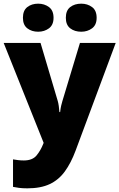

<svg xmlns="http://www.w3.org/2000/svg" viewBox="-21 -787 651 1047"><path d="M-1 -553H200L294 -236Q297 -226 299.5 -209Q302 -192 303 -176H307Q309 -196 312.5 -210.5Q316 -225 319 -235L415 -553H610L391 35Q366 102 332.5 148Q299 194 250 217Q201 240 128 240Q102 240 83 237.5Q64 235 50 232V82Q61 84 76.5 86Q92 88 109 88Q156 88 178.5 60.5Q201 33 215 -3L217 -8ZM104 -690Q104 -730 128 -748.5Q152 -767 187 -767Q221 -767 246 -748.5Q271 -730 271 -690Q271 -651 246 -632.5Q221 -614 187 -614Q152 -614 128 -632.5Q104 -651 104 -690ZM338 -690Q338 -730 362 -748.5Q386 -767 422 -767Q456 -767 481 -748.5Q506 -730 506 -690Q506 -651 481 -632.5Q456 -614 422 -614Q386 -614 362 -632.5Q338 -651 338 -690Z"/></svg>

Font: Noto Sans Thaana Black
Style: Regular
Weight: 900
Designer: David Williams
Foundry: Google Inc.
Version: Version 3.001; ttfautohint (v1.8.4.7-5d5b)